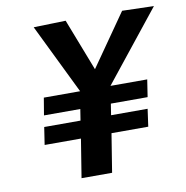

<svg xmlns="http://www.w3.org/2000/svg" viewBox="-79 -778 829 854"><g transform="rotate(-10 335.5 -351.0)"><path d="M105 -304 118 -382H282L128 -698L273 -702L364 -467L528 -702L671 -698L419 -382H585L573 -304H407L399 -253H564L553 -174H387L359 0H221L249 -174H85L97 -253H261L269 -304Z"/></g></svg>

Font: Georama
Style: Bold Italic
Weight: 700
Italic angle: -9°
Designer: Jean-Baptiste Levee
Foundry: Production Type
Version: Version 1.000